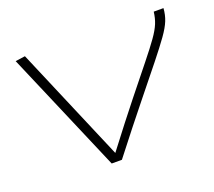

<svg xmlns="http://www.w3.org/2000/svg" viewBox="-97 -668 886 796"><g transform="rotate(-20 345.5 -270.5)"><path d="M314 0H269L40 -535L83 -541L298 -36Q384 -149 444 -224Q504 -299 543 -347.5Q582 -396 604 -427Q626 -458 635.5 -481.5Q645 -505 648 -532H691Q689 -503 679 -478Q669 -453 645.5 -420Q622 -387 580.5 -335Q539 -283 473.5 -202Q408 -121 314 0Z"/></g></svg>

Font: Georama ExtraExtended ExtraLight
Style: Italic
Weight: 200
Width: 8
Italic angle: -9°
Designer: Jean-Baptiste Levee
Foundry: Production Type
Version: Version 1.000